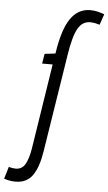

<svg xmlns="http://www.w3.org/2000/svg" viewBox="-182 -790 593 1050"><g transform="rotate(5 114.5 -265.0)"><path d="M-56 220Q-89 220 -119 209L-99 143Q-79 149 -61 149Q-26 149 -8.5 118Q9 87 18 31L91 -436H33L42 -490L101 -497Q121 -631 162.5 -690.5Q204 -750 270 -750Q291 -750 310 -745.5Q329 -741 348 -734L328 -675Q315 -679 301.5 -681.5Q288 -684 275 -684Q233 -684 208.5 -641.5Q184 -599 168 -496L83 42Q69 131 37 175.5Q5 220 -56 220Z"/></g></svg>

Font: Georama Condensed
Style: Italic
Weight: 400
Width: 3
Italic angle: -9°
Designer: Jean-Baptiste Levee
Foundry: Production Type
Version: Version 1.000